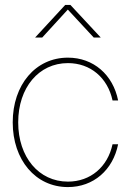

<svg xmlns="http://www.w3.org/2000/svg" viewBox="-20 -760 537 788"><path d="M258.8 7.8C363.8 7.8 443.8 -62.5 464.8 -168H441.9C421.9 -74.7 351.1 -14.6 258.8 -14.6C139.2 -14.6 54.7 -115.2 54.7 -257.8C54.7 -400.4 139.2 -501 258.8 -501C351.1 -501 421.9 -440.9 441.9 -347.7H464.8C443.8 -453.1 363.8 -523.4 258.8 -523.4C125.5 -523.4 32.2 -411.6 32.2 -257.8C32.2 -104 125.5 7.8 258.8 7.8ZM153.3 -606 258.3 -720.7 364.7 -606H393.1V-606.4L269 -739.7H247.6L124.5 -606.4V-606Z"/></svg>

Font: Raveo Display Display Thin
Style: Regular
Weight: 100
Designer: Jakub Foglar, Rasmus Andersson (Inter)
Foundry: Jakubfoglar.com
Version: Version 1.100;Glyphs 3.2.3 (3260)